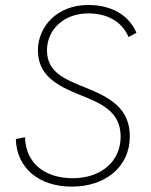

<svg xmlns="http://www.w3.org/2000/svg" viewBox="-20 -724 592 752"><path d="M261.5 7C390.5 7 488.5 -69 488.5 -190C488.5 -300.5 409.5 -343 313.5 -381.5C231.5 -414.5 164 -441.5 164 -527.5C164 -604.5 226.5 -671.5 325.5 -671.5C401 -671.5 457.5 -639.5 483.5 -579L514.5 -595.5C484.5 -666 415.5 -704.5 325.5 -704.5C203.5 -704.5 128.5 -619.5 128.5 -527C128.5 -431.5 198.5 -390 291.5 -353C375 -319.5 452.5 -288.5 452.5 -188.5C452.5 -91.5 375.5 -26 265 -26C156.5 -26 80.5 -84 78 -186.5L42 -179.5C45 -65.5 133 7 261.5 7Z"/></svg>

Font: HK Grotesk ExtraLight
Style: Italic
Weight: 200
Italic angle: -16°
Designer: Alfredo Marco Pradil
Foundry: Hanken Design Co.
Version: Version 3.001;FEAKit 1.0